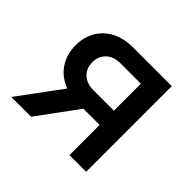

<svg xmlns="http://www.w3.org/2000/svg" viewBox="-128 -661 810 810"><g transform="rotate(45 277.5 -255.5)"><path d="M374 0V-180H242Q189 -180 149 -200.8Q109 -221.5 86.8 -259Q64.5 -296.5 64.5 -346Q64.5 -395.5 86.8 -432.8Q109 -470 148.8 -490.5Q188.5 -511 242 -511H473.5V0ZM27 0 195 -227.5H312L145 0ZM252 -265H374V-426H252Q212.5 -426 188.8 -404Q165 -382 165 -345.5Q165 -308.5 188.8 -286.8Q212.5 -265 252 -265Z"/></g></svg>

Font: Overpass Medium
Style: Regular
Weight: 500
Designer: Delve Withrington, Dave Bailey, Thomas Jockin
Foundry: Delve Fonts LLC
Version: Version 4.000